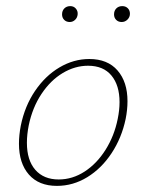

<svg xmlns="http://www.w3.org/2000/svg" viewBox="-20 -605 479 628"><path d="M183 -558Q183 -570 190.5 -577.5Q198 -585 210 -585Q221 -585 228 -577Q235 -569 234 -558Q233 -547 225.5 -540Q218 -533 208 -533Q197 -533 190 -540Q183 -547 183 -558ZM353 -558Q353 -570 360.5 -577.5Q368 -585 380 -585Q391 -585 398 -578Q405 -571 405 -560Q405 -549 397 -541Q389 -533 378 -533Q367 -533 360 -540Q353 -547 353 -558ZM42 -135Q42 -163 48 -194Q61 -258 94.5 -307.5Q128 -357 174.5 -384.5Q221 -412 272 -412Q332 -412 364.5 -374.5Q397 -337 397 -274Q397 -246 391 -216Q378 -154 345 -104Q312 -54 265.5 -25.5Q219 3 166 3Q107 3 74.5 -34Q42 -71 42 -135ZM365 -216Q371 -245 371 -271Q371 -326 344.5 -358Q318 -390 268 -390Q225 -390 185 -366Q145 -342 115.5 -297.5Q86 -253 74 -195Q68 -165 68 -138Q68 -81 95.5 -49.5Q123 -18 172 -18Q217 -18 257 -44Q297 -70 325.5 -115.5Q354 -161 365 -216Z"/></svg>

Font: Ysabeau Infant Extralight
Style: Italic
Weight: 200
Italic angle: -12°
Designer: Christian Thalmann (Catharsis Fonts)
Version: Version 0.003